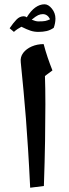

<svg xmlns="http://www.w3.org/2000/svg" viewBox="-20 -886 324 897"><path d="M121 -9Q116 -112 111 -190Q106 -268 101 -333.5Q96 -399 90 -461Q84 -523 77 -595Q74 -620 88.5 -639Q103 -658 128.5 -669Q154 -680 184 -680Q192 -649 202.5 -618Q213 -587 225 -557L190 -531Q192 -476 192 -399.5Q192 -323 190.5 -227Q189 -131 185 -17ZM45 -737 25 -754Q42 -779 57 -794.5Q72 -810 91 -810Q99 -810 105 -805Q124 -836 145 -851Q166 -866 188 -866Q206 -866 222.5 -845.5Q239 -825 239 -799Q239 -778 231 -756Q215 -745 198 -741Q181 -737 159 -737Q140 -737 123 -742.5Q106 -748 80 -761Q59 -750 45 -737ZM159 -786Q182 -786 191.5 -788Q201 -790 214 -796Q202 -820 180 -820Q169 -820 158 -815Q147 -810 128 -794Q147 -786 159 -786Z"/></svg>

Font: Noto Naskh Arabic
Style: Bold
Weight: 700
Designer: Monotype Design Team, David Williams, Mohamad Dakak and Nizar Qandah
Foundry: Monotype Imaging Inc.
Version: Version 2.016